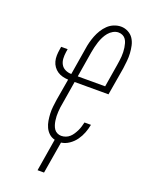

<svg xmlns="http://www.w3.org/2000/svg" viewBox="-173 -826 845 1113"><g transform="rotate(20 250.0 -269.0)"><path d="M204 205 237 5Q216 0 201 -14Q186 -28 177.5 -46.5Q169 -65 165.5 -86Q162 -107 161 -128.5Q160 -150 162.5 -172Q165 -194 168 -215L191 -349Q172 -350 155 -354.5Q138 -359 124 -368.5Q110 -378 100 -392Q90 -406 85.5 -423Q81 -440 81.5 -458.5Q82 -477 85 -495L88 -514H128L125 -495Q122 -475 123 -455Q124 -435 133 -419Q142 -403 159.5 -394.5Q177 -386 197 -386L224 -550Q227 -572 232.5 -593Q238 -614 246 -634.5Q254 -655 266 -674.5Q278 -694 294.5 -710Q311 -726 332.5 -734.5Q354 -743 375 -743Q398 -743 419 -732Q440 -721 452 -702.5Q464 -684 469 -661.5Q474 -639 475.5 -615Q477 -591 474.5 -567.5Q472 -544 469 -520L440 -349H231L208 -209Q205 -196 203.5 -182Q202 -168 201 -154.5Q200 -141 200.5 -127.5Q201 -114 203 -100.5Q205 -87 209 -74.5Q213 -62 220 -51.5Q227 -41 239 -35Q251 -29 264 -29Q278 -29 291.5 -34Q305 -39 315.5 -48.5Q326 -58 334 -70.5Q342 -83 348 -95.5Q354 -108 358 -121.5Q362 -135 365 -148H405Q400 -122 390.5 -97Q381 -72 365 -49.5Q349 -27 325.5 -11Q302 5 277 8L244 205ZM406 -386 429 -526Q431 -539 433 -553Q435 -567 436 -580.5Q437 -594 436.5 -608Q436 -622 434 -635Q432 -648 428.5 -660.5Q425 -673 418 -683.5Q411 -694 399 -700Q387 -706 373 -706Q356 -706 340 -697Q324 -688 312.5 -674Q301 -660 293 -644Q285 -628 279.5 -611.5Q274 -595 270 -578Q266 -561 263 -544L237 -386Z"/></g></svg>

Font: Iosevka Curly XLtObl
Style: Regular
Weight: 200
Italic angle: -9°
Monospace: yes
Designer: Belleve Invis
Foundry: Belleve Invis
Version: Version 11.1.0; ttfautohint (v1.8.3)